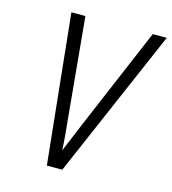

<svg xmlns="http://www.w3.org/2000/svg" viewBox="-109 -825 819 914"><g transform="rotate(15 300.0 -367.5)"><path d="M206 0 130 -735H199L245 -245Q249 -206 252.5 -167Q256 -128 258 -89Q274 -128 290.5 -167Q307 -206 323 -245L531 -735H600L282 0Z"/></g></svg>

Font: Iosevka Aile Light
Style: Italic
Weight: 300
Italic angle: -9°
Designer: Belleve Invis
Foundry: Belleve Invis
Version: Version 31.1.0; ttfautohint (v1.8.4)